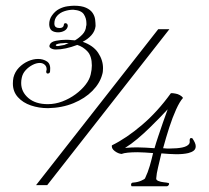

<svg xmlns="http://www.w3.org/2000/svg" viewBox="-20 -641 729 671"><path d="M440 10Q438 8 438 4Q438 2 439.5 -0.5Q441 -3 446 -3Q461 -4 473.5 -9.5Q486 -15 487 -18Q497 -39 503.5 -61.5Q510 -84 515 -106Q501 -107 487 -108Q473 -109 461 -109Q441 -109 426.5 -107.5Q412 -106 405 -103Q393 -104 381 -113Q369 -122 371 -133Q422 -158 476.5 -204.5Q531 -251 577 -315Q579 -316 586.5 -315Q594 -314 601 -312Q609 -309 614.5 -304.5Q620 -300 619 -298Q608 -286 595.5 -258.5Q583 -231 571.5 -195.5Q560 -160 550 -123Q557 -122 563 -122Q569 -122 575 -122Q599 -122 616.5 -125.5Q634 -129 641 -138Q644 -144 643 -148Q642 -152 644 -156Q644 -157 645.5 -158Q647 -159 652 -158Q664 -141 664 -130Q664 -120 657 -114.5Q650 -109 638 -106Q621 -102 596 -102Q584 -102 571 -103Q558 -104 544 -105Q538 -79 532.5 -56.5Q527 -34 526 -18Q525 -12 533.5 -8.5Q542 -5 552.5 -4Q563 -3 566 -2Q571 -2 571 2Q571 4 568.5 7Q566 10 563 10ZM520 -123Q525 -141 533 -164.5Q541 -188 549.5 -213Q558 -238 566 -259Q555 -247 538.5 -230Q522 -213 502 -193.5Q482 -174 460 -155.5Q438 -137 417 -124Q439 -126 459 -126Q474 -126 489 -125Q504 -124 520 -123ZM148 -263Q116 -263 88 -272.5Q60 -282 42.5 -301.5Q25 -321 25 -349Q25 -360 27 -370Q32 -390 46 -404.5Q60 -419 78 -427Q96 -435 113 -435Q131 -435 144.5 -426Q158 -417 155 -392Q155 -389 153 -386.5Q151 -384 147 -384Q143 -384 142 -387.5Q141 -391 142 -394Q143 -396 143 -399Q143 -409 136 -415Q129 -421 119 -421Q107 -421 93.5 -414Q80 -407 69.5 -395.5Q59 -384 56 -369Q54 -360 54 -351Q54 -320 79 -298.5Q104 -277 147 -277Q173 -277 198 -286.5Q223 -296 244 -311.5Q265 -327 279 -345Q293 -363 297 -381Q301 -398 301 -412Q301 -445 285.5 -461.5Q270 -478 250 -484Q208 -468 175 -468Q165 -468 157.5 -472.5Q150 -477 154 -485Q158 -495 175.5 -498.5Q193 -502 211 -502Q221 -502 229 -501Q237 -500 242 -500Q256 -508 268 -520.5Q280 -533 281 -550Q282 -552 282 -554.5Q282 -557 282 -560Q282 -577 273 -591Q264 -605 236 -607Q221 -607 205.5 -602Q190 -597 180 -586Q170 -575 170 -559Q170 -550 175 -546.5Q180 -543 188 -543Q201 -543 203 -553Q203 -560 209 -560Q212 -560 214.5 -557.5Q217 -555 217 -550Q215 -539 205 -533.5Q195 -528 183 -528Q170 -528 161 -534Q156 -538 154 -544Q152 -550 152 -556Q152 -573 161 -586Q172 -602 186.5 -609.5Q201 -617 215.5 -619Q230 -621 239 -621Q265 -621 280.5 -614Q296 -607 303.5 -596Q311 -585 312.5 -572.5Q314 -560 314 -550Q312 -532 299.5 -518Q287 -504 269 -495Q306 -482 323 -456.5Q340 -431 340 -403Q340 -398 339.5 -392Q339 -386 337 -380Q329 -350 303 -323.5Q277 -297 237 -280.5Q197 -264 148 -263ZM181 -480Q185 -480 191 -481.5Q197 -483 205 -484Q206 -485 210.5 -486.5Q215 -488 220 -490Q218 -490 215 -490.5Q212 -491 210 -491Q207 -491 205 -490.5Q203 -490 200 -490Q191 -490 183 -488Q175 -486 175 -483Q175 -480 181 -480ZM106 6 533 -539H572L145 6Z"/></svg>

Font: Gwendolyn
Style: Bold
Weight: 700
Designer: Robert E. Leuschke
Foundry: Robert E. Leuschke
Version: Version 1.010; ttfautohint (v1.8.3)